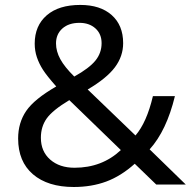

<svg xmlns="http://www.w3.org/2000/svg" viewBox="-20 -745 772 775"><path d="M206.1 -569.8Q206.1 -538.1 223.4 -506.3Q240.7 -474.6 279.8 -436Q340.3 -469.7 365.2 -500.5Q390.1 -531.2 390.1 -570.8Q390.1 -607.9 365.2 -630.4Q340.3 -652.8 300.8 -652.8Q257.3 -652.8 231.7 -629.9Q206.1 -606.9 206.1 -569.8ZM280.8 -67.9Q391.6 -67.9 467.8 -139.2L259.8 -340.8Q192.4 -300.3 168.7 -267.1Q145 -233.9 145 -189Q145 -133.8 182.6 -100.8Q220.2 -67.9 280.8 -67.9ZM53.2 -186Q53.2 -249.5 85.9 -297.4Q118.7 -345.2 207 -396Q169.4 -438.5 153.6 -463.1Q137.7 -487.8 128.9 -513.9Q120.1 -540 120.1 -568.8Q120.1 -641.1 168.5 -683.1Q216.8 -725.1 304.2 -725.1Q384.8 -725.1 430.9 -684.1Q477.1 -643.1 477.1 -570.8Q477.1 -517.6 443.6 -473.1Q410.2 -428.7 334 -383.8L526.9 -198.2Q572.3 -251 597.2 -356.9H686Q652.3 -217.8 584 -142.1L730 0H610.8L523.9 -84Q468.3 -34.2 408.9 -12.2Q349.6 9.8 277.8 9.8Q172.9 9.8 113 -41.5Q53.2 -92.8 53.2 -186Z"/></svg>

Font: Noto Sans Southeast Asian
Style: Regular
Weight: 400
Designer: Monotype Design Team
Foundry: Monotype Imaging Inc.
Version: Version 1.06 uh; ttfautohint (v1.4.1)